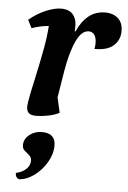

<svg xmlns="http://www.w3.org/2000/svg" viewBox="-54 -502 556 835"><g transform="rotate(5 224.5 -84.5)"><path d="M111 12Q87 12 78 2.5Q69 -7 69 -23Q69 -41 77.5 -81.5Q86 -122 97.5 -174.5Q109 -227 119 -281.5Q129 -336 132 -382Q116 -381 97 -377Q78 -373 58 -366L40 -401Q73 -429 111.5 -445.5Q150 -462 179 -462Q214 -462 230.5 -442.5Q247 -423 247 -395Q247 -389 247 -382.5Q247 -376 246 -369H250Q269 -413 299.5 -437.5Q330 -462 373 -462Q405 -462 427 -443.5Q449 -425 449 -387Q449 -348 421 -323.5Q393 -299 338 -300Q340 -307 340.5 -313.5Q341 -320 341 -326Q341 -348 332.5 -361Q324 -374 307 -374Q276 -374 253 -325Q230 -276 216 -193L197 -76L212 -10Q191 1 162.5 6.5Q134 12 111 12ZM59 293Q52 289 48.5 283.5Q45 278 45 267Q73 261 89.5 245Q106 229 106 209Q106 194 95.5 185Q85 176 75 167.5Q65 159 65 144Q65 117 88 98.5Q111 80 143 80Q202 80 202 134Q202 171 180.5 207.5Q159 244 126 268Q93 292 59 293Z"/></g></svg>

Font: Petrona
Style: Bold Italic
Weight: 700
Italic angle: -9°
Designer: Ringo R. Seeber
Foundry: Ringo R. Seeber
Version: Version 2.001; ttfautohint (v1.8.3)